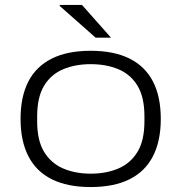

<svg xmlns="http://www.w3.org/2000/svg" viewBox="-20 -743 732 775"><path d="M346 12Q252 12 189 -19.5Q126 -51 94.5 -112.5Q63 -174 63 -263Q63 -353 94.5 -414Q126 -475 189 -506.5Q252 -538 346 -538Q440 -538 503 -506.5Q566 -475 597.5 -414Q629 -353 629 -263Q629 -174 597.5 -112.5Q566 -51 503 -19.5Q440 12 346 12ZM346 -42Q409 -42 458 -63Q507 -84 535 -130Q563 -176 563 -253V-273Q563 -351 535 -397Q507 -443 458 -463.5Q409 -484 346 -484Q284 -484 235 -463.5Q186 -443 158 -397Q130 -351 130 -273V-253Q130 -176 158 -130Q186 -84 235 -63Q284 -42 346 -42ZM428 -591H366L221 -719V-723H311Z"/></svg>

Font: Archivo Expanded ExtraLight
Style: Regular
Weight: 250
Width: 7
Designer: Hector Gatti
Foundry: Omnibus-Type
Version: Version 2.001